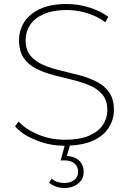

<svg xmlns="http://www.w3.org/2000/svg" viewBox="-20 -724 644 959"><path d="M301 215Q280 215 261 208.5Q242 202 225 189L238 168Q250 179 266.5 184.5Q283 190 301 190Q331 190 350.5 175.5Q370 161 370 133Q370 109 352.5 93Q335 77 301 77H283L303 4Q227 4 160 -24Q91 -51 55 -93L73 -117Q107 -79 169.5 -52.5Q232 -26 304 -26Q377 -26 424 -46Q471 -66 493.5 -99.5Q516 -133 516 -174Q516 -222 492 -251Q468 -280 428.5 -297Q389 -314 342.5 -325Q296 -336 248.5 -348.5Q201 -361 161.5 -380.5Q122 -400 98.5 -434.5Q75 -469 75 -524Q75 -571 100 -612Q125 -653 178 -678.5Q231 -704 314 -704Q371 -704 426.5 -686.5Q482 -669 521 -640L506 -613Q464 -644 413 -659Q362 -674 315 -674Q245 -674 198.5 -653.5Q152 -633 130 -599Q108 -565 108 -524Q108 -475 132 -446Q156 -417 195.5 -400Q235 -383 282 -372Q329 -361 376 -348.5Q423 -336 462.5 -316Q502 -296 525.5 -262.5Q549 -229 549 -175Q549 -128 523.5 -87Q498 -46 444 -21Q397 0 329 3L314 55Q353 57 375.5 78.5Q398 100 398 134Q398 171 370.5 193Q343 215 301 215Z"/></svg>

Font: Montserrat Thin ExtraLight
Style: Regular
Weight: 250
Version: Version 9.000